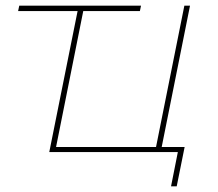

<svg xmlns="http://www.w3.org/2000/svg" viewBox="-20 -537 769 678"><path d="M551 -18H632L604 121H584L608 0H154L254 -498H44L48 -517H478L474 -498H274L178 -18H531L631 -517H651Z"/></svg>

Font: Montserrat Alternates Thin
Style: Italic
Weight: 250
Italic angle: -11.3°
Designer: Julieta Ulanovsky
Foundry: Julieta Ulanovsky
Version: Version 7.200